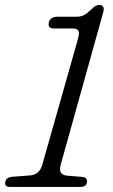

<svg xmlns="http://www.w3.org/2000/svg" viewBox="-30 -738 445 758"><path d="M183.5 -625.5Q158 -625.5 162.5 -648Q164 -658 172.8 -665Q181.5 -672 196.5 -672H272.5Q289 -672 301.2 -678.2Q313.5 -684.5 328.5 -699Q347 -718.5 360.5 -718.5Q385.5 -718.5 377.5 -689.5L210 -89Q204.5 -69.5 209.5 -58Q214.5 -46.5 235 -44.5L296 -39.5Q315.5 -36.5 313.5 -20Q311.5 0 286.5 0H10.5Q-12 0 -9.5 -18.5Q-6.5 -37.5 17 -40L89 -45.5Q126 -48 137.5 -89.5L278 -585Q284.5 -608.5 279.2 -617Q274 -625.5 255.5 -625.5Z"/></svg>

Font: Fraunces 72pt S100 Light
Style: Italic
Weight: 300
Italic angle: -16°
Version: Version 1.000; ttfautohint (v1.8.3)